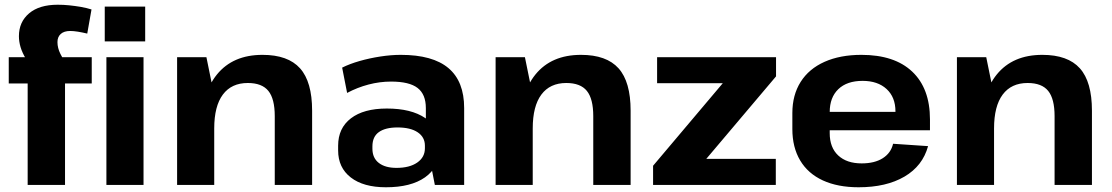

<svg xmlns="http://www.w3.org/2000/svg" viewBox="-20 -782 4701 812"><path d="M97 -429H17V-540H160L130 -479Q105 -508 89.5 -533.5Q74 -559 67 -582.5Q60 -606 60 -629Q60 -689 103 -725.5Q146 -762 224 -762Q249 -762 273 -759.5Q297 -757 321 -753Q345 -749 367 -742L349 -640Q328 -645 309.5 -648Q291 -651 277 -651Q251 -651 237 -638.5Q223 -626 223 -604Q223 -579 235.5 -554Q248 -529 273 -494L178 -540H368V-429H255V0H97ZM587 -540V0H430V-540ZM594 -754V-607H423V-754Z M1142 -291Q1142 -364 1115 -397.5Q1088 -431 1028 -431Q959 -431 922.5 -382Q886 -333 886 -239L830 -158V-227Q830 -384 897.5 -467Q965 -550 1090 -550Q1198 -550 1249 -493Q1300 -436 1300 -314V0H1142ZM729 -540H853L886 -378V0H729Z M1781 -194V-325Q1781 -383 1746 -410Q1711 -437 1634 -437Q1586 -437 1538.5 -424.5Q1491 -412 1448 -389L1427 -496Q1459 -512 1501 -524Q1543 -536 1588.5 -543Q1634 -550 1675 -550Q1810 -550 1876.5 -494Q1943 -438 1943 -325V0H1819ZM1612 10Q1517 10 1463.5 -31.5Q1410 -73 1410 -146V-166Q1410 -240 1464 -281.5Q1518 -323 1616 -323Q1719 -323 1778 -283Q1837 -243 1837 -169V-148Q1837 -74 1777.5 -32Q1718 10 1612 10ZM1657 -72Q1712 -72 1744.5 -94.5Q1777 -117 1777 -155V-166Q1777 -202 1746.5 -222.5Q1716 -243 1661 -243Q1610 -243 1582.5 -223.5Q1555 -204 1555 -163V-153Q1555 -114 1582 -93Q1609 -72 1657 -72Z M2489 -291Q2489 -364 2462 -397.5Q2435 -431 2375 -431Q2306 -431 2269.5 -382Q2233 -333 2233 -239L2177 -158V-227Q2177 -384 2244.5 -467Q2312 -550 2437 -550Q2545 -550 2596 -493Q2647 -436 2647 -314V0H2489ZM2076 -540H2200L2233 -378V0H2076Z M2742 -81 3084 -486 3102 -430H2759V-540H3262V-459L2917 -51L2900 -110H3261V0H2742Z M3611 10Q3523 10 3460 -19Q3397 -48 3364 -103.5Q3331 -159 3331 -236V-304Q3331 -380 3366 -435.5Q3401 -491 3467 -520.5Q3533 -550 3623 -550Q3763 -550 3838 -479Q3913 -408 3913 -277V-231H3460V-309H3788L3767 -279V-311Q3767 -371 3729.5 -405.5Q3692 -440 3628 -440Q3562 -440 3525.5 -405Q3489 -370 3489 -308V-219Q3489 -158 3525 -124.5Q3561 -91 3624 -91Q3679 -91 3713.5 -113Q3748 -135 3757 -174L3905 -164Q3882 -80 3805 -35Q3728 10 3611 10Z M4440 -291Q4440 -364 4413 -397.5Q4386 -431 4326 -431Q4257 -431 4220.5 -382Q4184 -333 4184 -239L4128 -158V-227Q4128 -384 4195.5 -467Q4263 -550 4388 -550Q4496 -550 4547 -493Q4598 -436 4598 -314V0H4440ZM4027 -540H4151L4184 -378V0H4027Z"/></svg>

Font: Pathway Extreme 8pt Thin 12pt
Style: Bold
Weight: 700
Version: Version 1.001;gftools[0.9.26]